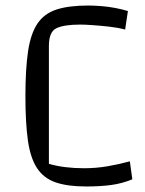

<svg xmlns="http://www.w3.org/2000/svg" viewBox="-20 -660 525 695"><path d="M459 -11Q423 4 383.5 9.5Q344 15 292 15Q224 15 181 0Q138 -15 114 -51.5Q90 -88 81 -151.5Q72 -215 72 -312Q72 -410 81.5 -474Q91 -538 115.5 -574.5Q140 -611 184.5 -625.5Q229 -640 300 -640Q319 -640 345.5 -638Q372 -636 398 -631Q424 -626 443 -620L433 -553Q407 -560 375.5 -563.5Q344 -567 315.5 -569Q287 -571 271 -571Q212 -571 184.5 -558Q157 -545 157 -494V-67Q184 -59 216.5 -55Q249 -51 284 -51Q327 -51 368.5 -58Q410 -65 450 -76Z"/></svg>

Font: Changa Light
Style: Regular
Weight: 300
Designer: Eduardo Rodriguez Tunni
Foundry: Eduardo Rodriguez Tunni
Version: Version 3.002; ttfautohint (v1.8.2)